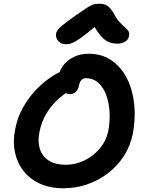

<svg xmlns="http://www.w3.org/2000/svg" viewBox="-20 -999 775 1029"><path d="M320 10Q248 10 193.5 -15Q139 -40 105 -84Q71 -128 59.5 -186Q48 -244 62 -310Q74 -371 102.5 -421.5Q131 -472 167 -511Q203 -550 240 -576.5Q277 -603 307 -616Q337 -629 353 -629Q371 -629 382 -624Q393 -619 400 -602Q413 -576 400 -555Q387 -534 360 -518Q317 -492 283 -459Q249 -426 225.5 -385Q202 -344 191 -290Q181 -239 194 -199.5Q207 -160 242 -138Q277 -116 333 -116Q385 -116 432.5 -139Q480 -162 515 -203.5Q550 -245 561 -300Q570 -351 567 -400.5Q564 -450 549 -490.5Q534 -531 506.5 -555.5Q479 -580 440 -580Q425 -580 415.5 -569Q406 -558 403 -539Q399 -518 386 -506.5Q373 -495 355 -495Q335 -495 319 -506.5Q303 -518 295.5 -540.5Q288 -563 295 -596Q301 -626 322 -652Q343 -678 377 -694.5Q411 -711 455 -711Q527 -711 579 -674.5Q631 -638 661.5 -576.5Q692 -515 699.5 -439Q707 -363 692 -283Q679 -217 644 -163Q609 -109 558.5 -70.5Q508 -32 447.5 -11Q387 10 320 10ZM332 -762Q316 -762 304 -769.5Q292 -777 285.5 -789Q279 -801 280 -816Q281 -826 287.5 -836Q294 -846 315.5 -864Q337 -882 384 -915Q418 -938 438.5 -952.5Q459 -967 475 -973Q491 -979 511 -979Q540 -979 556.5 -967.5Q573 -956 588 -930Q604 -899 620 -881.5Q636 -864 649 -853Q662 -842 668.5 -832Q675 -822 671 -805Q668 -786 650 -775.5Q632 -765 610 -765Q583 -765 561 -774.5Q539 -784 518 -809.5Q497 -835 470 -882H520Q469 -838 437 -813.5Q405 -789 386 -778Q367 -767 355 -764.5Q343 -762 332 -762Z"/></svg>

Font: Shantell Sans Light SemiBold
Style: Italic
Weight: 600
Italic angle: -11°
Version: Version 1.011;[c5ecc13dd]